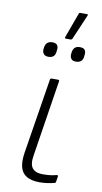

<svg xmlns="http://www.w3.org/2000/svg" viewBox="-92 -855 483 910"><g transform="rotate(10 149.0 -400.0)"><path d="M167 12Q110 12 86.5 -17.5Q63 -47 73 -113L131 -475Q132 -482 139 -482H170Q176 -482 175 -475L118 -111Q110 -66 125 -47Q140 -28 175 -28Q192 -28 208 -29.5Q224 -31 242 -36Q249 -37 248 -29L244 -4Q243 2 237 3Q221 7 203 9.5Q185 12 167 12ZM172 -680Q165 -680 168 -688L211 -806Q212 -812 219 -812H250Q253 -812 254.5 -810Q256 -808 254 -805L203 -686Q201 -680 194 -680ZM105 -581Q89 -581 82 -590Q75 -599 76 -612L77 -620Q79 -636 88 -644Q97 -652 113 -652Q129 -652 135.5 -643.5Q142 -635 140 -620L139 -612Q138 -597 129.5 -589Q121 -581 105 -581ZM237 -581Q221 -581 214.5 -590Q208 -599 209 -612L210 -620Q212 -636 220.5 -644Q229 -652 245 -652Q262 -652 268.5 -643.5Q275 -635 273 -620L272 -612Q271 -597 262 -589Q253 -581 237 -581Z"/></g></svg>

Font: Sofia Sans ExtraLight
Style: Italic
Weight: 250
Italic angle: -9°
Version: Version 4.100-B